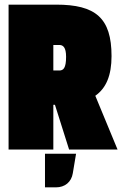

<svg xmlns="http://www.w3.org/2000/svg" viewBox="-20 -645 527 828"><path d="M210 0V-193H217L278 0H487L391 -232C438 -265 461 -320 461 -403C461 -568 392 -625 222 -625H17V0ZM236 -451C252 -451 265 -441 265 -400C265 -351 253 -341 236 -341H210V-451ZM294 102 308 18H174V163H221C260 163 288 140 294 102Z"/></svg>

Font: Blinker Headline
Style: Regular
Weight: 900
Width: 4
Designer: Juergen Huber
Foundry: supertype
Version: Version 1.015;PS 1.15;hotconv 1.0.88;makeotf.lib2.5.647800